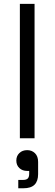

<svg xmlns="http://www.w3.org/2000/svg" viewBox="-20 -720 284 1000"><path d="M160 0H83.5V-700H160ZM102.2 260.5H75.2V217.2H98.5Q117 217.2 124.5 209.8Q132 202.2 132 185.2V170.2H121.2Q96.8 170.2 80.9 155.4Q65 140.5 65 116.2Q65 92.5 80.8 77.2Q96.5 62 121.5 62Q146 62 162.2 78Q178.5 94 178.5 123.2V186.8Q178.5 223.5 159.9 242Q141.2 260.5 102.2 260.5Z"/></svg>

Font: Space Grotesk Variable Light
Style: Regular
Weight: 300
Designer: Florian Karsten
Foundry: Florian Karsten
Version: Version 2.000